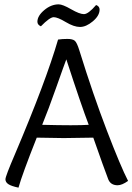

<svg xmlns="http://www.w3.org/2000/svg" viewBox="-20 -842 609 883"><path d="M388 -268Q354 -357 285 -569Q276 -546 239 -441Q202 -336 174 -268Q252 -266 305 -266Q358 -266 388 -268ZM409 -209Q297 -207 273 -207Q249 -207 149 -209Q82 -40 65 21Q32 14 18.5 5Q5 -4 5 -17.5Q5 -31 48 -131Q192 -470 247 -660Q266 -663 290 -663Q314 -663 324 -654.5Q334 -646 345 -610Q408 -407 471.5 -241.5Q535 -76 569 -10Q541 10 521 10Q489 10 478 -17Q459 -66 409 -209ZM438 -798Q438 -770 407 -744Q376 -718 348 -718Q320 -718 282.5 -740.5Q245 -763 227 -763Q209 -763 168 -721Q152 -728 152 -742Q152 -769 183.5 -795.5Q215 -822 250 -822Q268 -822 307 -799.5Q346 -777 366 -777Q386 -777 422 -819Q438 -813 438 -798Z"/></svg>

Font: Overlock
Style: Regular
Weight: 400
Designer: Dario Muhafara
Foundry: Dario Manuel Muhafara
Version: Version 1.001